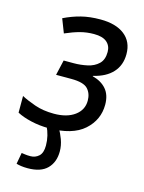

<svg xmlns="http://www.w3.org/2000/svg" viewBox="-117 -615 676 901"><g transform="rotate(15 221.5 -164.5)"><path d="M153 10Q110 10 68.5 0.5Q27 -9 -1 -24V-105Q25 -91 66 -76.5Q107 -62 160 -62Q223 -62 260.5 -89.5Q298 -117 298 -162Q298 -197 277.5 -219Q257 -241 197 -241H123L140 -315H189Q222 -315 254.5 -322Q287 -329 308 -349Q329 -369 329 -407Q329 -437 308.5 -454.5Q288 -472 246 -472Q211 -472 179 -463.5Q147 -455 108 -438L82 -505Q123 -525 164.5 -535.5Q206 -546 258 -546Q333 -546 375 -513Q417 -480 417 -420Q417 -366 384.5 -330.5Q352 -295 291 -281V-279Q334 -268 358 -240Q382 -212 382 -165Q382 -91 325.5 -40.5Q269 10 153 10ZM107 217Q89 217 75.5 215Q62 213 52 210L62 155Q70 156 79.5 157.5Q89 159 105 159Q129 159 146 143.5Q163 128 163 92Q163 44 141 0H201Q212 16 222.5 44.5Q233 73 233 102Q233 154 202 185.5Q171 217 107 217Z"/></g></svg>

Font: Noto Sans IKEA
Style: Italic
Weight: 400
Italic angle: -12°
Designer: Monotype Design Team
Foundry: Monotype Imaging Inc.
Version: Version 2.001